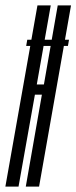

<svg xmlns="http://www.w3.org/2000/svg" viewBox="-52 -695 284 715"><path d="M45.5 -524H201L205 -547H49.5ZM-32 0H17L78 -342.5H104L44 0H93.5L212.5 -675H163L111.5 -380.5H85L137 -675H87.5Z"/></svg>

Font: Anybody UltraCondensed Light
Style: Italic
Weight: 300
Width: 1
Italic angle: -10°
Version: Version 1.113;gftools[0.9.25]